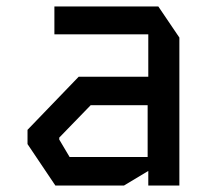

<svg xmlns="http://www.w3.org/2000/svg" viewBox="-20 -573 640 593"><path d="M148 -553V-467H438V-336H223L65 -172V-128L151 0H363L438 -45V0H534V-457L469 -553ZM163 -142V-148L260 -248H436V-88H195Z"/></svg>

Font: Kode Mono Medium
Style: Regular
Weight: 500
Monospace: yes
Designer: Isa Ozler
Foundry: Kadena LLC
Version: Version 1.206;gftools[0.9.28]